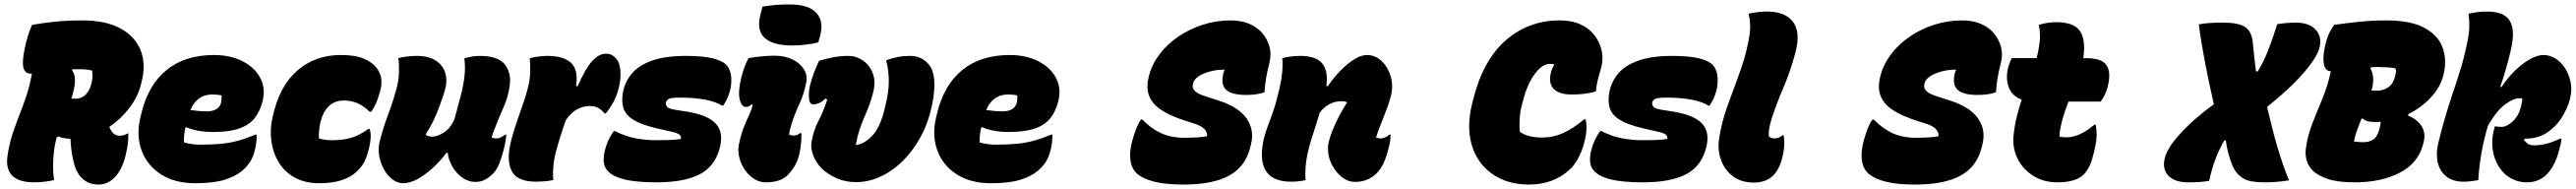

<svg xmlns="http://www.w3.org/2000/svg" viewBox="-20 -812 11621 852"><path d="M224 0Q205 4 182 7Q159 10 135 10Q-4 10 14 -111Q22 -164 36.5 -208Q51 -252 67.5 -293.5Q84 -335 99 -380Q114 -425 124 -480Q121 -480 119 -480Q92 -480 85.5 -507.5Q79 -535 92 -596Q98 -625 107 -653.5Q116 -682 125 -700Q169 -708 226 -714Q283 -720 352 -720Q458 -720 524 -683.5Q590 -647 614.5 -585Q639 -523 619 -444L616 -432Q602 -375 563 -324.5Q524 -274 473 -240Q483 -217 494 -208.5Q505 -200 521 -200Q538 -200 555 -210H559Q559 -184 556.5 -163Q554 -142 546 -109Q530 -45 496 -11Q465 20 424 20Q382 20 353.5 -5.5Q325 -31 314 -75Q307 -101 303 -129.5Q299 -158 298 -186Q284 -187 268.5 -189.5Q253 -192 244 -197L236 -193Q231 -175 227.5 -156.5Q224 -138 222 -117Q219 -83 219.5 -53.5Q220 -24 224 0ZM308 -388Q305 -378 302 -368Q311 -367 322 -367Q348 -367 367.5 -386.5Q387 -406 394 -443L395 -448Q400 -473 395 -494Q371 -500 340 -500Q324 -500 308 -500L305 -495Q330 -464 308 -388Z M945 -564Q1019 -564 1073.5 -536.5Q1128 -509 1153.5 -462Q1179 -415 1165 -358L1164 -354Q1153 -310 1129 -279.5Q1105 -249 1060 -233Q1015 -217 942 -217Q903 -217 872.5 -223Q842 -229 822 -238H817Q813 -221 811 -204Q809 -187 810 -170Q843 -160 885 -160Q934 -160 974 -163.5Q1014 -167 1051.5 -177Q1089 -187 1132 -205H1138Q1138 -186 1136 -168.5Q1134 -151 1129 -132Q1121 -101 1106 -79Q1091 -57 1070 -40Q1039 -15 989.5 -0.5Q940 14 860 14Q769 14 706.5 -26Q644 -66 619 -133.5Q594 -201 613 -281L617 -298Q648 -429 731.5 -496.5Q815 -564 945 -564ZM937 -386Q869 -386 839 -316Q860 -313 878 -311.5Q896 -310 913 -310Q965 -310 977 -347Q979 -357 979.5 -366Q980 -375 980 -382Q963 -386 937 -386Z M1517 -564Q1586 -564 1624 -546.5Q1662 -529 1679 -506Q1695 -485 1699.5 -461.5Q1704 -438 1696 -404Q1689 -379 1680 -355Q1671 -331 1654 -308H1648Q1620 -336 1591 -347.5Q1562 -359 1532 -359Q1490 -359 1464 -334Q1438 -309 1427 -266L1425 -258Q1421 -239 1419.5 -221.5Q1418 -204 1419 -188Q1433 -184 1446 -182Q1459 -180 1475 -180Q1529 -180 1565.5 -191Q1602 -202 1642 -231H1648Q1654 -211 1652 -187.5Q1650 -164 1645 -144Q1636 -107 1625.5 -85.5Q1615 -64 1592 -41Q1566 -15 1523.5 -0.5Q1481 14 1420 14Q1356 14 1310 -11.5Q1264 -37 1238 -79.5Q1212 -122 1204.5 -174Q1197 -226 1209 -280L1211 -289Q1241 -425 1322 -494.5Q1403 -564 1517 -564Z M1777 -550Q1797 -555 1817.5 -557.5Q1838 -560 1860 -560Q1914 -560 1946 -539Q1978 -518 1988.5 -484.5Q1999 -451 1989 -412Q1980 -378 1958 -320Q1936 -262 1900 -205Q1913 -196 1929 -196Q1952 -196 1981 -213.5Q2010 -231 2030 -273Q2047 -336 2059 -382Q2071 -428 2075.5 -467.5Q2080 -507 2075 -549Q2091 -554 2109 -557Q2127 -560 2145 -560Q2226 -560 2256.5 -522.5Q2287 -485 2280 -429Q2274 -379 2253 -331.5Q2232 -284 2211 -230Q2204 -214 2198 -192Q2201 -191 2206.5 -189.5Q2212 -188 2219 -188Q2229 -188 2240 -193Q2251 -198 2258 -205H2264Q2264 -199 2261 -178.5Q2258 -158 2252 -135Q2242 -98 2231.5 -72Q2221 -46 2204 -29Q2188 -13 2169 -2.5Q2150 8 2124 8Q2094 8 2067 -10.5Q2040 -29 2022 -59Q2004 -89 2000 -123H1994Q1965 -84 1930.5 -53Q1896 -22 1862 -4Q1828 14 1799 14Q1774 14 1751 -3Q1728 -20 1712.5 -48Q1697 -76 1691 -109Q1685 -142 1693 -174Q1708 -234 1730 -292.5Q1752 -351 1768 -409Q1779 -449 1780 -486Q1781 -523 1777 -550Z M2476 0Q2454 4 2434 5.5Q2414 7 2398 7Q2321 7 2294 -32.5Q2267 -72 2279 -145Q2284 -174 2295 -210.5Q2306 -247 2319 -284.5Q2332 -322 2343.5 -355Q2355 -388 2360 -410Q2371 -451 2372 -486.5Q2373 -522 2370 -550Q2391 -555 2411.5 -557.5Q2432 -560 2451 -560Q2522 -560 2556 -529Q2590 -498 2579 -425L2586 -423Q2621 -503 2651.5 -536.5Q2682 -570 2714 -570Q2734 -570 2748 -559Q2762 -548 2769 -534Q2779 -513 2779.5 -481.5Q2780 -450 2772 -417Q2762 -378 2747 -351Q2732 -324 2713 -301H2707Q2694 -317 2679 -325.5Q2664 -334 2640 -334Q2611 -334 2584 -319.5Q2557 -305 2533 -271Q2508 -201 2489.5 -133Q2471 -65 2476 0Z M2936 -180Q2987 -180 3013 -181.5Q3039 -183 3052 -186Q3054 -197 3046 -204.5Q3038 -212 3011 -218L2941 -234Q2873 -250 2837.5 -272Q2802 -294 2792.5 -325.5Q2783 -357 2791 -399Q2801 -446 2832 -482Q2863 -518 2922.5 -539Q2982 -560 3075 -560Q3155 -560 3199.5 -548Q3244 -536 3260 -516Q3277 -495 3279 -463Q3281 -431 3273 -401Q3263 -366 3243 -336H3237Q3213 -352 3165 -362Q3117 -372 3048 -372Q3009 -372 2997.5 -366Q2986 -360 2984 -349Q2983 -338 2990 -330Q2997 -322 3027 -317L3078 -309Q3172 -294 3208.5 -255.5Q3245 -217 3228 -148Q3207 -63 3137 -26.5Q3067 10 2941 10Q2847 10 2792.5 -4.5Q2738 -19 2717 -47Q2704 -65 2703.5 -89Q2703 -113 2710 -138Q2722 -184 2749 -221H2755Q2802 -197 2848 -188.5Q2894 -180 2936 -180Z M3357 -550Q3384 -555 3417 -558Q3450 -561 3474 -561Q3521 -561 3555.5 -544Q3590 -527 3607 -499.5Q3624 -472 3617 -439Q3607 -387 3587 -344.5Q3567 -302 3553 -259Q3542 -226 3540 -206Q3548 -201 3559 -201Q3578 -201 3589 -212H3595Q3597 -195 3594 -166.5Q3591 -138 3586 -117Q3578 -83 3563 -60Q3548 -37 3534 -23Q3501 10 3435 10Q3407 10 3382.5 -5.5Q3358 -21 3340.5 -46.5Q3323 -72 3315.5 -101.5Q3308 -131 3313 -158Q3322 -202 3334 -233.5Q3346 -265 3358 -290Q3370 -315 3376 -339L3371 -342Q3364 -335 3358.5 -332.5Q3353 -330 3345 -330Q3325 -330 3317 -365Q3309 -400 3325 -464Q3331 -490 3339.5 -511.5Q3348 -533 3357 -550ZM3420 -782Q3450 -787 3477 -789.5Q3504 -792 3541 -792Q3629 -792 3663 -754Q3697 -716 3681 -655L3672 -621Q3643 -614 3613 -610.5Q3583 -607 3551 -607Q3469 -607 3430.5 -640.5Q3392 -674 3411 -747Z M3675 -538Q3701 -546 3735.5 -553Q3770 -560 3808 -560Q3843 -560 3873 -539.5Q3903 -519 3917.5 -481.5Q3932 -444 3919 -394Q3906 -343 3884.5 -295.5Q3863 -248 3849 -197Q3847 -187 3845 -177.5Q3843 -168 3841 -159H3847Q3882 -165 3916 -201Q3950 -237 3970 -317L3972 -325Q3990 -396 3990 -444.5Q3990 -493 3979 -535V-541Q4006 -550 4030.5 -555Q4055 -560 4087 -560Q4113 -560 4133 -550.5Q4153 -541 4167 -525Q4190 -501 4194.5 -454.5Q4199 -408 4186 -344L4185 -339Q4170 -264 4136.5 -200.5Q4103 -137 4056.5 -90Q4010 -43 3955 -17Q3900 9 3842 9Q3793 9 3753.5 -9Q3714 -27 3688 -52Q3661 -79 3649 -111Q3637 -143 3641 -171Q3650 -224 3673.5 -269Q3697 -314 3712 -363L3704 -368Q3687 -351 3672 -346Q3657 -341 3649 -341Q3633 -341 3630 -367.5Q3627 -394 3634 -425Q3642 -457 3652 -483.5Q3662 -510 3675 -538Z M4535 -564Q4609 -564 4663.5 -536.5Q4718 -509 4743.5 -462Q4769 -415 4755 -358L4754 -354Q4743 -310 4719 -279.5Q4695 -249 4650 -233Q4605 -217 4532 -217Q4493 -217 4462.5 -223Q4432 -229 4412 -238H4407Q4403 -221 4401 -204Q4399 -187 4400 -170Q4433 -160 4475 -160Q4524 -160 4564 -163.5Q4604 -167 4641.5 -177Q4679 -187 4722 -205H4728Q4728 -186 4726 -168.5Q4724 -151 4719 -132Q4711 -101 4696 -79Q4681 -57 4660 -40Q4629 -15 4579.5 -0.5Q4530 14 4450 14Q4359 14 4296.5 -26Q4234 -66 4209 -133.5Q4184 -201 4203 -281L4207 -298Q4238 -429 4321.5 -496.5Q4405 -564 4535 -564ZM4527 -386Q4459 -386 4429 -316Q4450 -313 4468 -311.5Q4486 -310 4503 -310Q4555 -310 4567 -347Q4569 -357 4569.5 -366Q4570 -375 4570 -382Q4553 -386 4527 -386Z M5532 -720Q5623 -720 5674 -664Q5697 -637 5707 -603Q5717 -569 5707 -528Q5688 -456 5685 -396Q5651 -384 5602 -384Q5540 -384 5514.5 -405Q5489 -426 5497 -470Q5498 -481 5505 -498H5502Q5468 -498 5437.5 -489.5Q5407 -481 5387 -467.5Q5367 -454 5363 -437L5362 -433Q5353 -400 5409 -381L5480 -358Q5569 -329 5604.5 -277.5Q5640 -226 5624 -162L5620 -146Q5599 -61 5525.5 -20.5Q5452 20 5319 20Q5238 20 5187.5 7Q5137 -6 5111 -28Q5088 -48 5081.5 -80.5Q5075 -113 5083 -155Q5086 -171 5093 -194Q5100 -217 5109 -239Q5118 -261 5128 -273H5134Q5171 -234 5216.5 -212.5Q5262 -191 5324 -191Q5354 -191 5380.5 -192.5Q5407 -194 5426 -198V-201Q5426 -236 5371 -254L5330 -267Q5220 -302 5182.5 -348.5Q5145 -395 5162 -463L5164 -471Q5177 -522 5211.5 -567.5Q5246 -613 5296 -647Q5346 -681 5406.5 -700.5Q5467 -720 5532 -720Z M5765 -550Q5785 -555 5805.5 -557.5Q5826 -560 5847 -560Q5916 -560 5944.5 -527Q5973 -494 5964 -424H5971Q5996 -461 6027 -493Q6058 -525 6089.5 -544.5Q6121 -564 6147 -564Q6185 -564 6214 -536Q6243 -508 6255 -464.5Q6267 -421 6254 -375Q6245 -341 6231.5 -308Q6218 -275 6210 -253Q6204 -239 6197.5 -220.5Q6191 -202 6188 -192Q6191 -191 6196.5 -189.5Q6202 -188 6209 -188Q6219 -188 6230 -193Q6241 -198 6248 -205H6254Q6254 -200 6252.5 -183Q6251 -166 6246 -149Q6235 -103 6221.5 -75.5Q6208 -48 6191 -31Q6174 -14 6149.5 -3Q6125 8 6094 8Q6058 8 6027.5 -19Q5997 -46 5981.5 -86.5Q5966 -127 5974 -169Q5979 -192 5991.5 -223.5Q6004 -255 6021.5 -288.5Q6039 -322 6058 -351Q6046 -356 6035 -356Q5973 -356 5934 -304Q5916 -244 5900 -195.5Q5884 -147 5875.5 -100.5Q5867 -54 5870 0Q5839 7 5805 7Q5650 7 5677 -162Q5683 -202 5708 -265.5Q5733 -329 5752 -411Q5771 -494 5765 -550Z M6878 20Q6805 20 6748.5 -7Q6692 -34 6656.5 -83Q6621 -132 6611.5 -198Q6602 -264 6621 -342L6626 -362Q6670 -540 6773 -630Q6876 -720 7017 -720Q7109 -720 7160 -668Q7191 -637 7203.5 -593.5Q7216 -550 7203 -504Q7193 -471 7187 -445Q7181 -419 7180 -400Q7136 -386 7071 -386Q7015 -386 6990.5 -410.5Q6966 -435 6976 -480Q6980 -500 6993 -523Q6984 -524 6972 -524Q6938 -524 6903.5 -477.5Q6869 -431 6849 -350L6845 -334Q6838 -308 6836 -275Q6834 -242 6837 -218Q6854 -205 6880 -198.5Q6906 -192 6935 -192Q6988 -192 7033 -212.5Q7078 -233 7127 -274H7133Q7137 -264 7137.5 -243Q7138 -222 7135 -204Q7126 -152 7106.5 -111Q7087 -70 7061 -47Q6988 20 6878 20Z M7386 -180Q7437 -180 7463 -181.5Q7489 -183 7502 -186Q7504 -197 7496 -204.5Q7488 -212 7461 -218L7391 -234Q7323 -250 7287.5 -272Q7252 -294 7242.5 -325.5Q7233 -357 7241 -399Q7251 -446 7282 -482Q7313 -518 7372.5 -539Q7432 -560 7525 -560Q7605 -560 7649.5 -548Q7694 -536 7710 -516Q7727 -495 7729 -463Q7731 -431 7723 -401Q7713 -366 7693 -336H7687Q7663 -352 7615 -362Q7567 -372 7498 -372Q7459 -372 7447.5 -366Q7436 -360 7434 -349Q7433 -338 7440 -330Q7447 -322 7477 -317L7528 -309Q7622 -294 7658.5 -255.5Q7695 -217 7678 -148Q7657 -63 7587 -26.5Q7517 10 7391 10Q7297 10 7242.5 -4.5Q7188 -19 7167 -47Q7154 -65 7153.5 -89Q7153 -113 7160 -138Q7172 -184 7199 -221H7205Q7252 -197 7298 -188.5Q7344 -180 7386 -180Z M7868 -625Q7876 -663 7876 -691Q7876 -719 7869 -750Q7890 -755 7910 -757.5Q7930 -760 7952 -760Q8035 -760 8070 -712.5Q8105 -665 8079 -571Q8057 -489 8027 -419.5Q7997 -350 7974 -280Q7965 -253 7962 -232.5Q7959 -212 7960 -198Q7969 -188 7985 -188Q8008 -188 8021 -202H8027Q8031 -182 8029.5 -155Q8028 -128 8021 -102Q8008 -49 7980 -21Q7948 11 7892 11Q7837 11 7799.5 -16.5Q7762 -44 7745 -89.5Q7728 -135 7736 -188Q7747 -261 7773.5 -334Q7800 -407 7827 -480Q7854 -553 7868 -625Z M8832 -720Q8923 -720 8974 -664Q8997 -637 9007 -603Q9017 -569 9007 -528Q8988 -456 8985 -396Q8951 -384 8902 -384Q8840 -384 8814.5 -405Q8789 -426 8797 -470Q8798 -481 8805 -498H8802Q8768 -498 8737.5 -489.5Q8707 -481 8687 -467.5Q8667 -454 8663 -437L8662 -433Q8653 -400 8709 -381L8780 -358Q8869 -329 8904.5 -277.5Q8940 -226 8924 -162L8920 -146Q8899 -61 8825.5 -20.5Q8752 20 8619 20Q8538 20 8487.5 7Q8437 -6 8411 -28Q8388 -48 8381.5 -80.5Q8375 -113 8383 -155Q8386 -171 8393 -194Q8400 -217 8409 -239Q8418 -261 8428 -273H8434Q8471 -234 8516.5 -212.5Q8562 -191 8624 -191Q8654 -191 8680.5 -192.5Q8707 -194 8726 -198V-201Q8726 -236 8671 -254L8630 -267Q8520 -302 8482.5 -348.5Q8445 -395 8462 -463L8464 -471Q8477 -522 8511.5 -567.5Q8546 -613 8596 -647Q8646 -681 8706.5 -700.5Q8767 -720 8832 -720Z M9435 -250Q9444 -204 9434 -157Q9426 -118 9417.5 -90Q9409 -62 9391 -37Q9358 10 9262 10Q9200 10 9153 -19.5Q9106 -49 9082.5 -96.5Q9059 -144 9064 -199Q9069 -247 9079 -287Q9089 -327 9101 -363Q9056 -380 9042 -420Q9028 -460 9040 -508Q9044 -522 9047.5 -531Q9051 -540 9056 -550H9168Q9176 -577 9179 -602Q9184 -628 9183.5 -653.5Q9183 -679 9178 -700Q9217 -712 9256 -712Q9337 -712 9364 -672Q9391 -632 9379 -550H9390Q9461 -550 9483 -519Q9505 -488 9490 -425Q9486 -406 9476.5 -386Q9467 -366 9457 -354H9312Q9304 -333 9297 -312.5Q9290 -292 9284 -271Q9277 -243 9274 -225.5Q9271 -208 9272 -196Q9277 -195 9284 -194Q9291 -193 9304 -193Q9362 -193 9429 -250Z M9853 10Q9801 10 9772.5 -11.5Q9744 -33 9743 -69.5Q9742 -106 9770 -151Q9786 -176 9816.5 -209.5Q9847 -243 9886.5 -277.5Q9926 -312 9968 -342Q9947 -433 9929 -526Q9911 -619 9900 -702Q9919 -706 9944.5 -708Q9970 -710 10011 -710Q10078 -710 10108.5 -690.5Q10139 -671 10144 -618Q10147 -585 10150.5 -553.5Q10154 -522 10158 -490H10166Q10192 -532 10212.5 -584Q10233 -636 10254 -703Q10271 -706 10293 -708Q10315 -710 10338 -710Q10386 -710 10414.5 -689.5Q10443 -669 10447.5 -635Q10452 -601 10428 -558Q10404 -516 10352 -460Q10300 -404 10208 -330Q10232 -226 10255.5 -146.5Q10279 -67 10307 1Q10282 5 10255.5 7.5Q10229 10 10197 10Q10132 10 10103.5 -6Q10075 -22 10059 -51Q10047 -74 10037 -107.5Q10027 -141 10022 -179H10015Q9993 -141 9975.5 -95.5Q9958 -50 9947 3Q9926 7 9902 8.5Q9878 10 9853 10Z M10603 10Q10527 10 10481.5 -5.5Q10436 -21 10413 -44Q10376 -83 10383 -142Q10390 -197 10411 -251.5Q10432 -306 10456.5 -364.5Q10481 -423 10496 -491H10495Q10471 -491 10464.5 -522.5Q10458 -554 10470 -606Q10478 -641 10488.5 -662.5Q10499 -684 10511 -700Q10567 -708 10625 -714Q10683 -720 10745 -720Q10855 -720 10916 -687.5Q10977 -655 10998 -602.5Q11019 -550 11007 -489L11006 -484Q10994 -424 10949.5 -375.5Q10905 -327 10846 -298L10844 -291Q10885 -275 10905 -243.5Q10925 -212 10914 -169L10913 -165Q10891 -77 10807 -33.5Q10723 10 10603 10ZM10682 -414Q10681 -409 10679 -404Q10689 -403 10700 -403Q10733 -403 10755 -418.5Q10777 -434 10786 -469L10787 -473Q10790 -485 10789.5 -493Q10789 -501 10787 -504Q10772 -507 10750 -508.5Q10728 -510 10711 -510Q10694 -510 10678 -509L10674 -504Q10695 -468 10682 -414ZM10600 -174Q10606 -173 10620.5 -172Q10635 -171 10642 -171Q10669 -171 10687.5 -183.5Q10706 -196 10715 -231L10716 -235Q10720 -250 10721 -263Q10711 -262 10702 -262Q10677 -262 10664 -265Q10651 -268 10641 -277H10634Q10623 -249 10613.5 -223.5Q10604 -198 10600 -174Z M11454 -564Q11486 -564 11512 -546.5Q11538 -529 11555 -500.5Q11572 -472 11578 -438.5Q11584 -405 11576 -374L11575 -367Q11563 -322 11536.5 -280.5Q11510 -239 11469.5 -213Q11429 -187 11374 -187H11371L11367 -181Q11369 -178 11373.5 -173.5Q11378 -169 11384 -164Q11391 -160 11397 -158.5Q11403 -157 11416 -157Q11467 -157 11530 -187H11536Q11536 -177 11533.5 -165.5Q11531 -154 11527 -140Q11508 -64 11470 -26Q11434 10 11380 10Q11338 10 11302 -12Q11278 -26 11259 -53Q11244 -74 11235 -100.5Q11226 -127 11224 -157Q11223 -178 11226 -199.5Q11229 -221 11236 -243Q11251 -240 11266 -240Q11289 -240 11315.5 -264Q11342 -288 11352 -325L11354 -334Q11359 -352 11360 -368Q11356 -369 11352 -369Q11348 -369 11343 -369Q11321 -369 11283.5 -342.5Q11246 -316 11205 -247Q11188 -190 11176.5 -129Q11165 -68 11161 0Q11145 3 11128 5Q11111 7 11094 7Q11047 7 11017.5 -16Q10988 -39 10978.5 -78.5Q10969 -118 10980 -165Q10997 -235 11014.5 -293.5Q11032 -352 11050 -404.5Q11068 -457 11084 -510.5Q11100 -564 11112 -625Q11120 -663 11120.5 -692.5Q11121 -722 11117 -750Q11139 -755 11159 -757.5Q11179 -760 11201 -760Q11248 -760 11277 -743.5Q11306 -727 11314.5 -687.5Q11323 -648 11306 -578Q11296 -537 11284.5 -497.5Q11273 -458 11260 -420H11266Q11292 -460 11325.5 -492.5Q11359 -525 11393 -544.5Q11427 -564 11454 -564Z"/></svg>

Font: Recursive Sn Csl St XBk
Style: Italic
Weight: 1000
Italic angle: -15°
Version: Version 1.085;hotconv 1.1.0;makeotfexe 2.6.0; ttfautohint (v